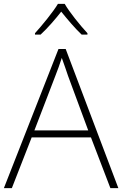

<svg xmlns="http://www.w3.org/2000/svg" viewBox="-20 -968 630 988"><path d="M313 -948H278C253 -906 197 -838 160 -797V-790H189C226 -824 266 -871 295 -908C325 -871 364 -824 400 -790H430V-797C392 -838 337 -906 313 -948ZM548 0H589L318 -716H281L0 0H41L143 -261H448ZM330 -578 434 -297H157L265 -578C275 -604 288 -638 298 -670C310 -636 323 -600 330 -578Z"/></svg>

Font: Noto Sans Myanmar UI ExtraLight
Style: Regular
Weight: 200
Designer: Monotype Design Team
Foundry: Monotype Imaging Inc.
Version: Version 2.103